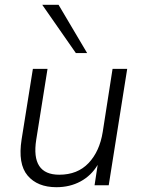

<svg xmlns="http://www.w3.org/2000/svg" viewBox="-20 -772 593 800"><path d="M215 8Q136 8 95 -40.5Q54 -89 70 -191L117 -485H178L131 -190Q108 -44 227 -44Q303 -44 349 -92.5Q395 -141 408 -222L449 -485H510L433 0H374L387 -85Q360 -40 315.5 -16Q271 8 215 8ZM296 -551 156 -752H224L343 -551Z"/></svg>

Font: Nunito Sans Light
Style: Italic
Weight: 300
Italic angle: -9°
Designer: Vernon Adams
Foundry: Vernon Adams
Version: Version 3.006; ttfautohint (v1.8.3)